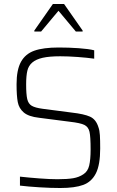

<svg xmlns="http://www.w3.org/2000/svg" viewBox="-20 -934 585 962"><path d="M80 -4V-49Q124 -44 178 -40Q232 -36 268 -36Q317 -36 346.5 -41Q376 -46 398 -61Q420 -75 427 -105Q434 -135 434 -185Q434 -249 428.5 -273.5Q423 -298 403 -308Q383 -318 330 -324L175 -344Q123 -350 99 -370.5Q75 -391 69 -422.5Q63 -454 63 -512Q63 -584 85 -624Q107 -664 152 -680Q197 -696 274 -696Q325 -696 374.5 -692.5Q424 -689 452 -682V-640Q417 -645 369 -648.5Q321 -652 282 -652Q227 -652 194 -644.5Q161 -637 142 -621Q123 -605 117 -579.5Q111 -554 111 -511Q111 -461 116.5 -437.5Q122 -414 139 -404Q156 -394 193 -389L339 -370Q401 -363 431 -349.5Q461 -336 473 -297Q479 -281 480.5 -256.5Q482 -232 482 -190Q482 -108 460.5 -65.5Q439 -23 397 -7.5Q355 8 282 8Q235 8 178 4.5Q121 1 80 -4ZM152 -776V-781L245 -914H301L394 -781V-776H360L273 -880L186 -776Z"/></svg>

Font: Saira Semi Condensed ExtraLight
Style: Regular
Weight: 200
Width: 4
Designer: Hector Gatti with collaboration of the Omnibus-Type team
Foundry: Omnibus-Type
Version: Version 1.001; ttfautohint (v1.8)